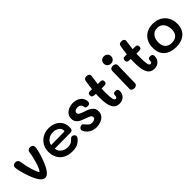

<svg xmlns="http://www.w3.org/2000/svg" viewBox="228 -1844 2998 2998"><g transform="rotate(-45 1727.5 -344.5)"><path d="M101 -218Q77 -283 60 -351.5Q43 -420 43 -449Q43 -475 60 -489.5Q77 -504 104 -504Q128 -504 144.5 -492Q161 -480 165 -458Q179 -359 205 -269Q221 -215 239 -173Q257 -131 264 -131Q273 -131 294.5 -176.5Q316 -222 330 -271Q352 -348 360 -385Q368 -422 372 -461Q375 -482 391.5 -495.5Q408 -509 434 -509Q461 -509 477.5 -494Q494 -479 494 -452Q494 -422 477.5 -357.5Q461 -293 434 -221Q393 -113 352 -57.5Q311 -2 265 -2Q219 -2 178.5 -57Q138 -112 101 -218Z M584 -254Q584 -328 618.5 -387.5Q653 -447 713.5 -480.5Q774 -514 850 -514Q919 -514 974 -487Q1029 -460 1061 -410Q1093 -360 1093 -294Q1093 -255 1080.5 -238.5Q1068 -222 1034 -222L691 -219Q691 -191 710 -161Q729 -131 766 -110.5Q803 -90 853 -90Q887 -90 910.5 -98.5Q934 -107 949 -119Q964 -131 984 -152Q999 -167 1017 -167Q1036 -167 1053.5 -152Q1071 -137 1071 -118Q1071 -104 1060 -87Q1036 -51 987.5 -21.5Q939 8 857 8Q769 8 707.5 -26.5Q646 -61 615 -120.5Q584 -180 584 -254ZM980 -302Q988 -302 990.5 -305Q993 -308 993 -316Q993 -362 952 -392Q911 -422 850 -422Q803 -422 766.5 -401.5Q730 -381 710.5 -351.5Q691 -322 691 -299Z M1194 -111Q1187 -128 1188 -137Q1190 -155 1208 -170Q1226 -185 1247 -185Q1261 -185 1269 -178.5Q1277 -172 1287 -160Q1315 -124 1337 -107.5Q1359 -91 1392 -91Q1423 -91 1444.5 -105Q1466 -119 1466 -142Q1466 -167 1442.5 -180.5Q1419 -194 1367 -212Q1314 -230 1281.5 -246Q1249 -262 1225.5 -292.5Q1202 -323 1202 -370Q1202 -416 1228 -451Q1254 -486 1298.5 -505Q1343 -524 1396 -524Q1452 -524 1493.5 -503Q1535 -482 1557 -447.5Q1579 -413 1579 -373Q1579 -348 1566.5 -336Q1554 -324 1525 -324Q1497 -324 1487.5 -333Q1478 -342 1475 -358Q1468 -425 1396 -425Q1360 -425 1342 -409.5Q1324 -394 1324 -373Q1324 -348 1348 -334Q1372 -320 1425 -302Q1476 -286 1509 -270Q1542 -254 1565.5 -224Q1589 -194 1589 -147Q1589 -94 1559.5 -59.5Q1530 -25 1484.5 -8.5Q1439 8 1391 8Q1322 8 1270 -25Q1218 -58 1194 -111Z M2046 -137Q2046 -76 2006.5 -37.5Q1967 1 1906 1Q1823 1 1785.5 -67.5Q1748 -136 1748 -285Q1748 -316 1750 -370L1714 -372Q1666 -374 1666 -419Q1666 -444 1679 -455.5Q1692 -467 1722 -466L1758 -464Q1765 -535 1781 -627Q1789 -670 1840 -670Q1871 -670 1887.5 -654Q1904 -638 1900 -616Q1884 -508 1879 -458L1940 -457Q1984 -456 1984 -412Q1984 -389 1972 -378Q1960 -367 1931 -367H1871Q1869 -315 1869 -285Q1869 -179 1879 -137Q1889 -95 1914 -95Q1930 -95 1937 -106.5Q1944 -118 1945 -145Q1946 -167 1957 -177Q1968 -187 1993 -187Q2021 -187 2033.5 -175Q2046 -163 2046 -137Z M2170 -617Q2170 -652 2193 -674.5Q2216 -697 2253 -697Q2288 -697 2311 -674.5Q2334 -652 2334 -618Q2334 -583 2311 -560Q2288 -537 2252 -537Q2216 -537 2193 -559.5Q2170 -582 2170 -617ZM2176 -56 2184 -444Q2185 -468 2202 -481Q2219 -494 2246 -494Q2274 -494 2291.5 -480.5Q2309 -467 2308 -442L2300 -56Q2299 -33 2281.5 -19.5Q2264 -6 2237 -6Q2210 -6 2192.5 -19.5Q2175 -33 2176 -56Z M2816 -137Q2816 -76 2776.5 -37.5Q2737 1 2676 1Q2593 1 2555.5 -67.5Q2518 -136 2518 -285Q2518 -316 2520 -370L2484 -372Q2436 -374 2436 -419Q2436 -444 2449 -455.5Q2462 -467 2492 -466L2528 -464Q2535 -535 2551 -627Q2559 -670 2610 -670Q2641 -670 2657.5 -654Q2674 -638 2670 -616Q2654 -508 2649 -458L2710 -457Q2754 -456 2754 -412Q2754 -389 2742 -378Q2730 -367 2701 -367H2641Q2639 -315 2639 -285Q2639 -179 2649 -137Q2659 -95 2684 -95Q2700 -95 2707 -106.5Q2714 -118 2715 -145Q2716 -167 2727 -177Q2738 -187 2763 -187Q2791 -187 2803.5 -175Q2816 -163 2816 -137Z M2885 -249Q2885 -328 2917 -388.5Q2949 -449 3009 -483Q3069 -517 3150 -517Q3230 -517 3292.5 -483Q3355 -449 3389.5 -387.5Q3424 -326 3424 -245Q3424 -126 3351 -62Q3278 2 3156 2Q3034 2 2959.5 -62Q2885 -126 2885 -249ZM3301 -246Q3301 -322 3262 -372Q3223 -422 3154 -422Q3087 -422 3047 -375Q3007 -328 3007 -249Q3007 -170 3047.5 -131.5Q3088 -93 3154 -93Q3222 -93 3261.5 -131.5Q3301 -170 3301 -246Z"/></g></svg>

Font: Mali SemiBold
Style: Regular
Weight: 600
Designer: Kitiyaporn Chalermlarp | Katatrad Aksorn Co.,Ltd.
Foundry: Cadson Demak Co.,Ltd.
Version: Version 1.000; ttfautohint (v1.6)